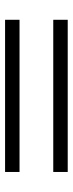

<svg xmlns="http://www.w3.org/2000/svg" viewBox="215 -644 287 757"><g transform="rotate(-90 358.5 -265.5)"><path d="M59 -389H659V-332H59ZM59 -199H659V-142H59Z"/></g></svg>

Font: Oakes Grotesk
Style: Regular
Weight: 400
Designer: Samuel Oakes
Foundry: Samuel Oakes
Version: Version 1.000;PS 001.000;hotconv 1.0.88;makeotf.lib2.5.64775